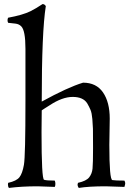

<svg xmlns="http://www.w3.org/2000/svg" viewBox="-20 -915 665 943"><path d="M249 3 165 0Q87 0 24 8Q19 2 19 -9L20 -17Q61 -26 75.5 -44.5Q90 -63 97.5 -105.5Q105 -148 105 -419V-675Q105 -766 84 -786Q73 -797 56 -799L20 -803Q17 -808 17 -815.5Q17 -823 20 -828Q91 -841 130 -860Q156 -873 189 -895Q199 -895 205 -885Q185 -760 185 -416Q312 -486 388 -509Q453 -509 486 -461Q519 -413 519 -332L517 -204Q517 -33 532 -30.5Q547 -28 591 -28Q595 -21 595 -15Q595 -9 591 3L499 0Q416 0 367 8Q361 0 361 -9L363 -17Q404 -26 418 -44Q432 -62 434.5 -87Q437 -112 437 -188Q437 -264 436.5 -282.5Q436 -301 433.5 -330.5Q431 -360 424.5 -375.5Q418 -391 408 -408Q388 -439 337 -439Q286 -439 224 -398Q215 -393 201 -383.5Q187 -374 185 -373Q184 -323 184 -267Q184 -36 196.5 -32Q209 -28 249 -28Q252 -21 252 -12Q252 -3 249 3Z"/></svg>

Font: Rosarivo
Style: Regular
Weight: 400
Designer: Pablo Ugerman
Foundry: Pablo Ugerman
Version: Version 1.003